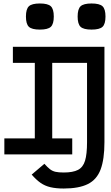

<svg xmlns="http://www.w3.org/2000/svg" viewBox="-20 -887 640 1103"><path d="M180 0V-589L243 -526H54V-618H280V0ZM5 0V-92H395V0ZM346 196Q302 196 270 188.5Q238 181 213 163.5Q188 146 162 116L235 54Q253 74 267 85Q281 96 299 100Q317 104 346 104Q399 104 428 89Q457 74 468.5 36.5Q480 -1 480 -70V-526H234V-618H580V-70Q580 28 558 86.5Q536 145 484.5 170.5Q433 196 346 196ZM209 -717Q163 -717 146 -733Q129 -749 129 -792Q129 -835 146 -851Q163 -867 209 -867Q255 -867 272 -851Q289 -835 289 -792Q289 -749 272 -733Q255 -717 209 -717ZM506 -717Q460 -717 443 -733Q426 -749 426 -792Q426 -835 443 -851Q460 -867 506 -867Q552 -867 569 -851Q586 -835 586 -792Q586 -749 569 -733Q552 -717 506 -717Z"/></svg>

Font: Victor Mono
Style: Bold
Weight: 700
Monospace: yes
Designer: Rune Bjørnerås
Version: Version 1.561;gftools[0.9.30]